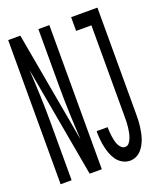

<svg xmlns="http://www.w3.org/2000/svg" viewBox="-138 -824 775 920"><g transform="rotate(-20 250.0 -363.5)"><path d="M366 8Q347 8 329.5 -1.5Q312 -11 300.5 -26.5Q289 -42 282 -60.5Q275 -79 271 -97.5Q267 -116 265 -135.5Q263 -155 263 -174V-180H319V-177Q319 -165 320 -154Q321 -143 322.5 -132Q324 -121 326.5 -110Q329 -99 333.5 -89Q338 -79 346.5 -70.5Q355 -62 366 -62Q379 -62 387 -72.5Q395 -83 399.5 -95Q404 -107 406.5 -119.5Q409 -132 410.5 -144.5Q412 -157 412.5 -169.5Q413 -182 413 -195V-665H335V-735H469V-195Q469 -179 468.5 -163.5Q468 -148 466 -132Q464 -116 461 -100.5Q458 -85 453 -70.5Q448 -56 440.5 -42Q433 -28 422 -16.5Q411 -5 396.5 1.5Q382 8 366 8ZM14 0V-735H76L177 -170Q173 -238 170.5 -305.5Q168 -373 168 -441V-735H224V0H162L61 -565Q65 -497 67.5 -429.5Q70 -362 70 -294V0Z"/></g></svg>

Font: Iosevka Custom
Style: Regular
Weight: 400
Monospace: yes
Designer: Belleve Invis
Foundry: Belleve Invis
Version: Version 32.5.0; ttfautohint (v1.8.4)